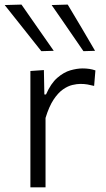

<svg xmlns="http://www.w3.org/2000/svg" viewBox="-37 -798 453 818"><path d="M92.5 0Q92.5 -55.5 92.5 -107Q92.5 -158.5 92.5 -219.5V-269.5Q92.5 -324 92.5 -381.5Q92.5 -439 92.5 -495.5L150 -499.5L152 -395.5H159Q179.5 -442.5 207.2 -466.5Q235 -490.5 263.2 -498.5Q291.5 -506.5 315 -506.5Q329.5 -506.5 343.2 -504.5Q357 -502.5 369.5 -498L364 -432Q348.5 -436 335.5 -438.2Q322.5 -440.5 305 -440.5Q291 -440.5 271.5 -436Q252 -431.5 231.2 -417Q210.5 -402.5 191.2 -373.5Q172 -344.5 157 -295.5V-217Q157 -158 157 -106.8Q157 -55.5 157 0ZM139 -580Q113.5 -612.5 87.5 -645Q61.5 -677.5 35.5 -710.5Q9.5 -743.5 -17 -776.5L54.5 -778.5Q88.5 -730 123 -680.2Q157.5 -630.5 192 -581.5ZM318.5 -580Q296 -612.5 273.8 -645Q251.5 -677.5 228.8 -710.5Q206 -743.5 183 -776.5L251.5 -778.5Q280.5 -730 309.8 -680.8Q339 -631.5 368 -581.5Z"/></svg>

Font: Commissioner Thin Light
Style: Regular
Weight: 300
Version: Version 1.000